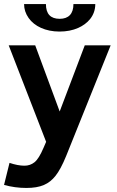

<svg xmlns="http://www.w3.org/2000/svg" viewBox="-30 -736 579 949"><path d="M17 69 -10 178C26 188 62.7 193 100 193C171.6 193 211.8 174.1 244.5 133C261.5 111.7 279 79 297 35L517 -512H389L265 -185L144 -512H13L198 -35L185 -5C169.7 31 154.8 54.7 140.5 66C126.2 77.3 109.7 83 91 83C69 83 44.3 78.3 17 69ZM265 -643C219.7 -643 197 -667.3 197 -716H89C89 -691.3 96.5 -668.3 111.5 -647C140.3 -606 195.4 -580 264 -580C298.7 -580 329.5 -586 356.5 -598C401.7 -618.1 441 -656.6 441 -716H333C333 -667.6 308.9 -643 265 -643Z"/></svg>

Font: Fog Sans
Style: Bold
Weight: 700
Foundry: Intel Corporation
Version: Version 1.00